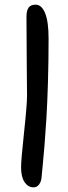

<svg xmlns="http://www.w3.org/2000/svg" viewBox="-20 -786 291 818"><path d="M123 12.2Q99.6 12.2 84.7 -10Q69.8 -32.2 69.8 -73.2Q69.8 -104.5 82.5 -221.9Q95.2 -339.4 95.2 -378.9Q95.2 -397.9 94 -507.8Q92.8 -617.7 92.8 -713.9Q92.8 -741.7 102.1 -753.9Q111.3 -766.1 131.8 -766.1Q157.7 -766.1 172.4 -729.5Q187 -692.9 187 -622.1Q187 -525.4 184.3 -435.3Q181.6 -345.2 177.5 -278.1Q173.3 -210.9 169.4 -164.1Q165.5 -117.2 161.6 -77.6Q157.7 -38.1 157.2 -32.2Q156.2 -13.7 147 -0.7Q137.7 12.2 123 12.2Z"/></svg>

Font: Shantell Sans Irregular
Style: Regular
Weight: 400
Designer: Stephen Nixon, Anya Danilova, Shantell Martin
Foundry: Arrow Type
Version: Version 1.006;[9816181b4]